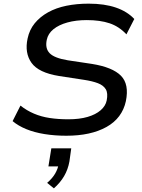

<svg xmlns="http://www.w3.org/2000/svg" viewBox="-20 -734 780 1051"><path d="M343 9Q280 9 224 0Q168 -9 124 -27Q80 -45 49 -71L92 -156Q126 -129 166 -112Q206 -95 252.5 -88Q299 -81 354 -81Q415 -81 459.5 -94Q504 -107 531 -130.5Q558 -154 564 -184Q572 -224 559 -245.5Q546 -267 516 -278.5Q486 -290 440 -297L303 -318Q191 -336 152.5 -390Q114 -444 131 -523Q141 -571 170 -606.5Q199 -642 243 -666.5Q287 -691 343.5 -702.5Q400 -714 465 -714Q552 -714 614.5 -692.5Q677 -671 715 -630L672 -546Q632 -589 580 -606.5Q528 -624 455 -624Q396 -624 349 -611Q302 -598 272.5 -574Q243 -550 236 -516Q226 -469 252 -442.5Q278 -416 351 -404L484 -384Q596 -366 642 -319.5Q688 -273 669 -180Q659 -134 632.5 -98.5Q606 -63 563 -39Q520 -15 465 -3Q410 9 343 9ZM275 297 238 267Q267 242 282 216Q297 190 301 164L316 177H245L261 78H370L360 150Q352 194 331 230Q310 266 275 297Z"/></svg>

Font: Nunito Sans 7pt SemiExpanded Medium
Style: Italic
Weight: 500
Width: 6
Italic angle: -9°
Designer: Vernon Adams
Foundry: Vernon Adams
Version: Version 3.101;gftools[0.9.27]